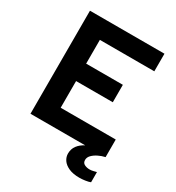

<svg xmlns="http://www.w3.org/2000/svg" viewBox="-198 -786 986 1078"><g transform="rotate(30 294.5 -247.0)"><path d="M66 0V-668H549V-554H196V-400H434V-287H196V-114H553V0Q530 5 509 15.5Q488 26 474.5 40Q461 54 461 71Q461 90 476 97.5Q491 105 509 105Q521 105 533 102Q545 99 553 97V163Q541 168 520.5 171Q500 174 483 174Q441 174 413.5 161.5Q386 149 373 129.5Q360 110 360 88Q360 58 376.5 36Q393 14 421 0Z"/></g></svg>

Font: Atkinson Hyperlegible Next SemiBold
Style: Regular
Weight: 600
Designer: Elliott Scott, Megan Eiswerth, Linus Boman, Theodore Petrosky, Letters from Sweden
Foundry: Applied Design Works, Letters from Sweden
Version: Version 2.001